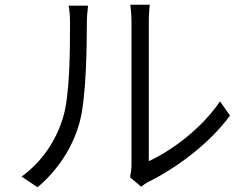

<svg xmlns="http://www.w3.org/2000/svg" viewBox="-20 -768 1040 809"><path d="M528 -21 575 19C582 13 592 5 608 -3C724 -61 862 -162 949 -281L907 -341C829 -225 701 -132 607 -89C607 -114 607 -616 607 -676C607 -712 610 -739 611 -748H529C530 -739 534 -713 534 -676C534 -616 534 -119 534 -74C534 -55 531 -36 528 -21ZM71 -24 138 21C221 -48 286 -145 315 -251C343 -351 346 -566 346 -675C346 -703 350 -731 351 -744H269C273 -724 275 -702 275 -675C275 -565 275 -364 245 -271C215 -172 154 -84 71 -24Z"/></svg>

Font: Noto Sans CJK SC DemiLight
Style: Regular
Weight: 350
Designer: Ryoko NISHIZUKA 西塚涼子 (kana, bopomofo & ideographs); Paul D. Hunt (Latin, Greek & Cyrillic); Sandoll Communications 산돌커뮤니
Foundry: Adobe
Version: Version 2.004;hotconv 1.0.118;makeotfexe 2.5.65603